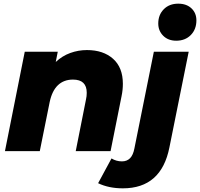

<svg xmlns="http://www.w3.org/2000/svg" viewBox="-20 -824 1091 1047"><path d="M650 -367Q650 -334 643 -300L583 0H393L449 -282Q453 -299 453 -318Q453 -390 378 -390Q328 -390 296 -359.5Q264 -329 251 -268L197 0H7L115 -542H295L284 -486Q319 -519 363 -535Q407 -551 454 -551Q543 -551 596.5 -503.5Q650 -456 650 -367ZM515 175 588 40Q614 56 645 56Q672 56 689 39Q706 22 713 -15L819 -542H1009L904 -21Q860 203 650 203Q573 203 515 175ZM843 -696Q843 -743 873 -773.5Q903 -804 952 -804Q997 -804 1024 -778.5Q1051 -753 1051 -713Q1051 -664 1020.5 -633Q990 -602 941 -602Q897 -602 870 -629Q843 -656 843 -696Z"/></svg>

Font: Idrija
Style: Italic
Weight: 800
Italic angle: -11.3°
Designer: Julieta Ulanovsky
Foundry: Julieta Ulanovsky
Version: Version 7.200